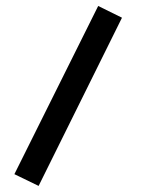

<svg xmlns="http://www.w3.org/2000/svg" viewBox="-20 -380 473 631"><path d="M27.3 192.4 106.9 231 380.9 -321.8 302.7 -360.4Z"/></svg>

Font: Vazirmatn Medium
Style: Regular
Weight: 500
Designer: Saber Rastikerdar
Foundry: Saber Rastikerdar
Version: Version 33.003